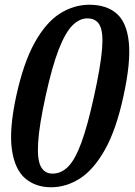

<svg xmlns="http://www.w3.org/2000/svg" viewBox="-20 -780 570 810"><path d="M48.5 -375Q79.5 -516.5 126.8 -601Q174 -685.5 232.8 -722.8Q291.5 -760 357 -760Q429 -760 472 -722.8Q515 -685.5 523.5 -601Q532 -516.5 501 -375Q470.5 -233.5 423 -149Q375.5 -64.5 317.5 -27.2Q259.5 10 195.5 10Q130.5 10 86.5 -27.2Q42.5 -64.5 30.2 -149Q18 -233.5 48.5 -375ZM172.5 -375Q145 -249.5 140.8 -178Q136.5 -106.5 152.5 -77Q168.5 -47.5 201.5 -47.5Q238 -47.5 267.5 -77Q297 -106.5 323.2 -178Q349.5 -249.5 377 -375Q404.5 -500.5 410.5 -572Q416.5 -643.5 401 -673Q385.5 -702.5 348.5 -702.5Q315.5 -702.5 285.8 -673Q256 -643.5 228 -572Q200 -500.5 172.5 -375Z"/></svg>

Font: Besley* Narrow Medium
Style: Italic
Weight: 500
Width: 4
Italic angle: -13°
Designer: Owen Earl
Foundry: indestructible type*
Version: Version 3.000; ttfautohint (v1.8.3)